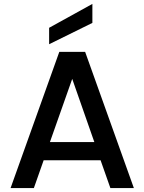

<svg xmlns="http://www.w3.org/2000/svg" viewBox="-20 -961 737 981"><path d="M494 -142H203L153 0H34L283 -696H415L664 0H544ZM462 -235 349 -558 235 -235ZM452 -844 231 -735V-819L452 -941Z"/></svg>

Font: Poppins-Tabular Medium
Style: Regular
Weight: 500
Designer: Ninad Kale (Devanagari), Jonny Pinhorn (Latin)
Foundry: Indian Type Foundry
Version: Version 4.004